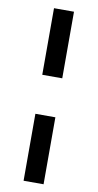

<svg xmlns="http://www.w3.org/2000/svg" viewBox="-96 -770 481 947"><g transform="rotate(10 144.5 -296.0)"><path d="M94.7 -198.7H194.8V136.7H94.7ZM194.8 -727.5V-394H94.7V-727.5Z"/></g></svg>

Font: V-Inter
Style: Medium-500
Weight: 500
Designer: Rasmus Andersson
Foundry: rsms
Version: Version 4.000;git-4146feb